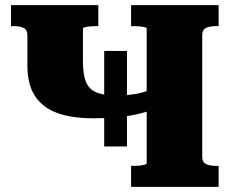

<svg xmlns="http://www.w3.org/2000/svg" viewBox="-20 -730 908 750"><path d="M492 0V-82H501Q512 -82 524 -83Q536 -84 544.5 -86.5Q553 -89 553 -92V-618Q553 -622 544.5 -624Q536 -626 524 -627Q512 -628 501 -628H492V-710H834V-628H824Q800 -628 785 -621Q770 -614 770 -592V-118Q770 -96 785 -89Q800 -82 824 -82H834V0ZM344 -268Q261 -268 204 -288.5Q147 -309 117 -354.5Q87 -400 87 -474V-592Q87 -614 72 -621Q57 -628 33 -628H23V-710H364V-628H356Q345 -628 333 -627Q321 -626 312.5 -624Q304 -622 304 -618V-488Q304 -438 316 -409.5Q328 -381 356.5 -369Q385 -357 432 -357Q470 -357 504 -362Q538 -367 570 -381V-300Q533 -285 475.5 -276.5Q418 -268 344 -268ZM387 -158V-531H476V-158Z"/></svg>

Font: Roboto Serif ExtraBold
Style: Regular
Weight: 800
Designer: Greg Gazdowicz
Foundry: Commercial Type
Version: Version 1.008